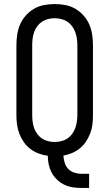

<svg xmlns="http://www.w3.org/2000/svg" viewBox="-20 -763 540 948"><path d="M381 165Q359 165 337.5 161.5Q316 158 296.5 148.5Q277 139 261 123.5Q245 108 235 89Q225 70 220.5 49Q216 28 216 6Q192 3 170 -5.5Q148 -14 129.5 -28Q111 -42 97.5 -61.5Q84 -81 75.5 -103Q67 -125 64 -148.5Q61 -172 61 -195V-540Q61 -566 65 -592.5Q69 -619 79.5 -643Q90 -667 108 -687Q126 -707 148.5 -720Q171 -733 197.5 -738Q224 -743 250 -743Q276 -743 302.5 -738Q329 -733 351.5 -720Q374 -707 392 -687Q410 -667 420.5 -643Q431 -619 435 -592.5Q439 -566 439 -540V-195Q439 -172 436.5 -149.5Q434 -127 426 -106Q418 -85 405.5 -65.5Q393 -46 375.5 -31.5Q358 -17 337 -8Q316 1 293 5Q294 22 299 39.5Q304 57 316 70Q328 83 345.5 89Q363 95 381 95H420V165ZM250 -62Q266 -62 282.5 -66Q299 -70 312.5 -79Q326 -88 336 -101.5Q346 -115 351.5 -130.5Q357 -146 359.5 -162.5Q362 -179 362 -195V-540Q362 -556 359.5 -572.5Q357 -589 351.5 -604.5Q346 -620 336 -633.5Q326 -647 312.5 -656Q299 -665 282.5 -669Q266 -673 250 -673Q234 -673 217.5 -669Q201 -665 187.5 -656Q174 -647 164 -633.5Q154 -620 148.5 -604.5Q143 -589 141 -572.5Q139 -556 139 -540V-195Q139 -179 141 -162.5Q143 -146 148.5 -130.5Q154 -115 164 -101.5Q174 -88 187.5 -79Q201 -70 217.5 -66Q234 -62 250 -62Z"/></svg>

Font: Iosevka Curly Slab
Style: Regular
Weight: 400
Monospace: yes
Designer: Belleve Invis
Foundry: Belleve Invis
Version: Version 22.1.2; ttfautohint (v1.8.4)